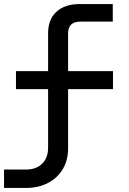

<svg xmlns="http://www.w3.org/2000/svg" viewBox="-20 -750 640 950"><path d="M0 180V89H108Q159 89 188.5 60Q218 31 218 -19V-309H59V-398H218V-586Q218 -654 259.5 -692Q301 -730 375 -730H538V-643H378Q317 -643 317 -585V-398H539V-309H317V-17Q317 43 290.5 87Q264 131 217 155.5Q170 180 107 180Z"/></svg>

Font: JetBrains Mono NL Medium
Style: Regular
Weight: 500
Monospace: yes
Designer: Philipp Nurullin, Konstantin Bulenkov
Foundry: JetBrains
Version: Version 2.305; ttfautohint (v1.8.4.7-5d5b)